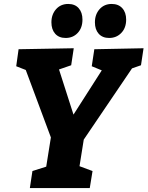

<svg xmlns="http://www.w3.org/2000/svg" viewBox="-20 -951 746 971"><path d="M131 0 144 -86 232 -114 211 -91 241 -279 250 -222 104 -614 126 -591 62 -616 74 -702 353 -707 340 -621 259 -593 271 -623 363 -336H329L508 -616L517 -586L444 -616L457 -702L706 -707L693 -621L624 -597L657 -619L388 -222L409 -279L379 -91L370 -115L448 -86L434 0ZM312 -759Q278 -759 259 -780.5Q240 -802 240 -838Q240 -878 263.5 -904.5Q287 -931 325 -931Q359 -931 378 -909.5Q397 -888 397 -852Q397 -810 373 -784.5Q349 -759 312 -759ZM532 -759Q498 -759 479 -780.5Q460 -802 460 -838Q460 -878 483.5 -904.5Q507 -931 545 -931Q579 -931 598.5 -909.5Q618 -888 618 -852Q618 -810 593.5 -784.5Q569 -759 532 -759Z"/></svg>

Font: Bitter Thin ExtraBold
Style: Italic
Weight: 800
Italic angle: -9°
Version: Version 2.002